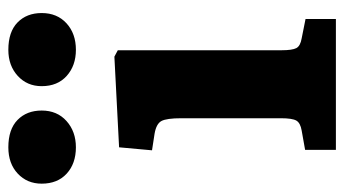

<svg xmlns="http://www.w3.org/2000/svg" viewBox="-242 -608 806 449"><g transform="rotate(-90 160.5 -383.0)"><path d="M35 0V-72L80 -80Q98 -83 103.5 -92.5Q109 -102 109 -129V-361Q109 -396 102.5 -408Q96 -420 73 -424L34 -430L41 -507L253 -518L268 -510V-127Q268 -102 273 -92.5Q278 -83 296 -80L341 -71V0ZM269 -608Q232 -608 208 -629.5Q184 -651 184 -688Q184 -722 208 -744Q232 -766 269 -766Q311 -766 333 -744.5Q355 -723 355 -688Q355 -652 331 -630Q307 -608 269 -608ZM41 -608Q3 -608 -20.5 -629.5Q-44 -651 -44 -688Q-44 -722 -20.5 -744Q3 -766 41 -766Q83 -766 105 -744.5Q127 -723 127 -688Q127 -652 102.5 -630Q78 -608 41 -608Z"/></g></svg>

Font: Literata
Style: Bold
Weight: 700
Designer: Latin by Veronika Burian and Jose Scaglione. Greek by Irene Vlachou. Cyrillic by Vera Evstafieva.
Foundry: TypeTogether
Version: Version 3.103; ttfautohint (v1.8.4.7-5d5b);gftools[0.9.29]